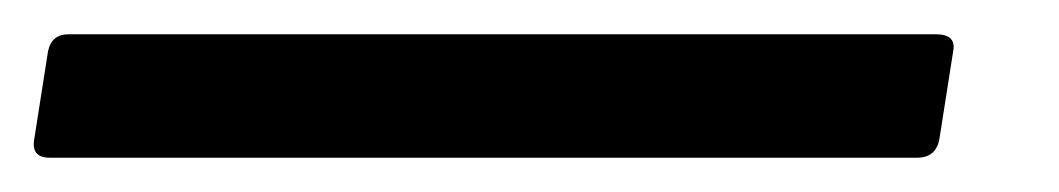

<svg xmlns="http://www.w3.org/2000/svg" viewBox="-68 42 618 112"><path d="M-39 134Q-50 134 -48 123L-40 72Q-38 62 -28 62H478Q490 62 488 72L480 123Q478 134 467 134Z"/></svg>

Font: Sofia Sans Medium
Style: Italic
Weight: 500
Italic angle: -9°
Version: Version 4.101